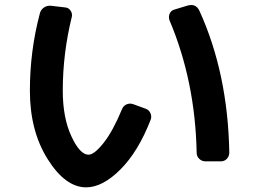

<svg xmlns="http://www.w3.org/2000/svg" viewBox="-20 -721 1040 787"><path d="M786.1 -94.7Q780.3 -388.7 674.8 -637.7Q669.9 -651.4 675.3 -664.6Q680.7 -677.7 694.3 -681.6L749 -698.2Q783.2 -708 797.9 -675.8Q914.1 -419.9 919.9 -95.7Q919.9 -81.1 910.2 -70.3Q900.4 -59.6 884.8 -59.6H822.3Q807.6 -59.6 796.9 -69.8Q786.1 -80.1 786.1 -94.7ZM333 46.9Q248 46.9 175.3 -68.8Q102.5 -184.6 102.5 -349.6Q102.5 -512.7 143.6 -667Q147.5 -681.6 160.6 -690.4Q173.8 -699.2 189.5 -697.3L248 -690.4Q260.7 -689.5 269 -677.7Q277.3 -666 274.4 -652.3Q237.3 -502 237.3 -349.6Q237.3 -238.3 272.5 -162.6Q307.6 -86.9 342.8 -86.9Q366.2 -86.9 404.3 -134.8Q442.4 -182.6 480.5 -274.4Q486.3 -288.1 499.5 -293.5Q512.7 -298.8 526.4 -293.9L577.1 -275.4Q590.8 -270.5 596.7 -256.8Q602.5 -243.2 597.7 -230.5Q546.9 -99.6 473.6 -26.4Q400.4 46.9 333 46.9Z"/></svg>

Font: Rounded-L Mgen+ 1mn bold
Style: Bold
Weight: 700
Designer: [Source Han Sans]
Ryoko NISHIZUKA  (kana & ideographs); Paul D. Hunt (Latin, Greek & Cyrillic); Wenlong ZHANG  (bopomofo
Version: Version 1.059.20150602